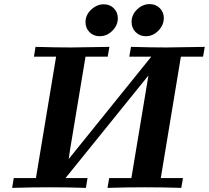

<svg xmlns="http://www.w3.org/2000/svg" viewBox="-20 -914 1016 934"><path d="M39.1 0 46.9 -47.9H154.8L252.9 -638.2H145L152.8 -686Q255.9 -683.1 324.2 -683.1L512.2 -686L503.9 -638.2H396L321.8 -191.9L314 -140.1L715.8 -638.2H608.9L617.2 -686Q720.2 -683.1 788.1 -683.1L976.1 -686L967.8 -638.2H859.9L762.2 -47.9H870.1L861.8 0Q774.9 -2.9 686 -2.9Q594.2 -2.9 502.9 0L511.2 -47.9H619.1L702.1 -546.9L298.8 -47.9H405.8L397.9 0Q311 -2.9 222.2 -2.9Q129.9 -2.9 39.1 0ZM396 -806.2Q396 -841.3 423.6 -867.2Q451.2 -893.1 484.9 -893.1Q514.6 -893.1 533.9 -873.5Q553.2 -854 553.2 -825.2Q553.2 -791 526.6 -764.4Q500 -737.8 464.8 -737.8Q435.1 -737.8 415.5 -757.6Q396 -777.3 396 -806.2ZM620.1 -807.1Q620.1 -842.3 647 -868.2Q673.8 -894 708 -894Q737.8 -894 757.3 -874.5Q776.9 -855 776.9 -826.2Q776.9 -792 750.5 -764.9Q724.1 -737.8 689 -737.8Q660.2 -737.8 640.1 -757.6Q620.1 -777.3 620.1 -807.1Z"/></svg>

Font: CMU Serif Extra
Style: BoldSlanted
Weight: 700
Italic angle: -9.46001°
Version: Version 0.7.0